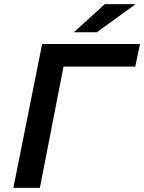

<svg xmlns="http://www.w3.org/2000/svg" viewBox="-20 -914 701 934"><path d="M45 0 185 -700H661L638 -590H259L295 -621L174 0ZM339 -757 490 -894H640L451 -757Z"/></svg>

Font: MOST Montserrat SemiBold
Style: Italic
Weight: 600
Italic angle: -11.3°
Designer: Julieta Ulanovsky
Foundry: Julieta Ulanovsky
Version: Version 8.000;March 11, 2024;FontCreator 15.0.0.2926 64-bit